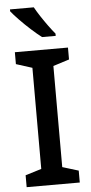

<svg xmlns="http://www.w3.org/2000/svg" viewBox="-62 -976 480 1012"><g transform="rotate(-5 178.0 -470.5)"><path d="M318 0H37V-63L122 -89V-624L37 -651V-714H318V-651L233 -624V-89L318 -63ZM157 -941Q169 -919 187 -891.5Q205 -864 224 -838Q243 -812 259 -793V-781H187Q163 -799 132 -827Q101 -855 73 -884Q45 -913 31 -931V-941Z"/></g></svg>

Font: Noto Kufi Arabic Medium
Style: Regular
Weight: 500
Designer: Monotype Design Team, David Williams, Khaled Hosny
Foundry: Google LLC
Version: Version 2.109; ttfautohint (v1.8.4.7-5d5b)